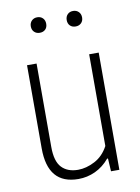

<svg xmlns="http://www.w3.org/2000/svg" viewBox="-85 -805 637 872"><g transform="rotate(-10 233.0 -369.0)"><path d="M65 -156.5V-540.5H109V-155.5Q109 -89.5 136 -61Q163 -32.5 211.5 -32.5Q249 -32.5 288.5 -53Q328 -73.5 351.5 -117.5V-540.5H395.5V0H357L353.5 -59.5H349.5Q321 -25.5 283.8 -8.2Q246.5 9 206 9Q65 9 65 -156.5ZM112.5 -711Q112.5 -727 122.5 -737Q132.5 -747 148 -747Q164 -747 173.8 -737Q183.5 -727 183.5 -711Q183.5 -694.5 173.8 -685Q164 -675.5 148 -675.5Q132.5 -675.5 122.5 -685.2Q112.5 -695 112.5 -711ZM278 -711Q278 -727 287.8 -737Q297.5 -747 313.5 -747Q329 -747 339 -737Q349 -727 349 -711Q349 -695 339 -685.2Q329 -675.5 313.5 -675.5Q297.5 -675.5 287.8 -685Q278 -694.5 278 -711Z"/></g></svg>

Font: Encode Sans Condensed ExLight
Style: Regular
Weight: 275
Width: 3
Designer: Multiple Designers
Foundry: Impallari Type
Version: Version 2.000